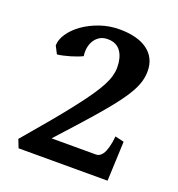

<svg xmlns="http://www.w3.org/2000/svg" viewBox="-113 -697 733 791"><g transform="rotate(20 253.0 -301.5)"><path d="M444.8 0H54.7L40.5 -36.1Q97.7 -103 140.9 -155Q184.1 -207 215.3 -247.3Q246.6 -287.6 267.3 -317.9Q288.1 -348.1 300.3 -371.8Q312.5 -395.5 317.6 -414.6Q322.8 -433.6 322.8 -451.2Q322.8 -471.7 318.4 -489.5Q314 -507.3 304.9 -520.5Q295.9 -533.7 281.5 -541Q267.1 -548.3 246.6 -548.3Q226.6 -548.3 212.2 -539.6Q197.8 -530.8 189 -516.6Q180.2 -502.4 177.2 -484.6Q174.3 -466.8 177.2 -448.7Q168.9 -444.3 155.5 -439.2Q142.1 -434.1 127 -429.7Q111.8 -425.3 96.9 -421.9Q82 -418.5 70.8 -417.5L53.7 -450.7Q53.7 -476.1 71.8 -502.9Q89.8 -529.8 120.8 -552Q151.9 -574.2 192.9 -588.6Q233.9 -603 279.8 -603Q317.4 -603 348.1 -595.2Q378.9 -587.4 400.6 -571.8Q422.4 -556.2 434.1 -533.2Q445.8 -510.3 445.8 -479.5Q445.8 -457.5 439.7 -435.8Q433.6 -414.1 420.2 -389.4Q406.7 -364.7 385.3 -335.7Q363.8 -306.6 333 -270Q302.2 -233.4 261.5 -188Q220.7 -142.6 168.5 -85H363.3Q371.6 -85 378.2 -89.1Q384.8 -93.3 389.9 -100.1Q395 -106.9 398.7 -115.7Q402.3 -124.5 404.8 -133.8Q410.6 -155.3 413.1 -182.6L452.1 -173.3Z"/></g></svg>

Font: Gentium Basic
Style: Bold
Weight: 700
Designer: J. Victor Gaultney and Annie Olsen
Foundry: SIL International
Version: Version 1.100